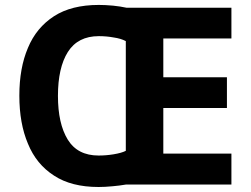

<svg xmlns="http://www.w3.org/2000/svg" viewBox="-20 -745 1013 775"><path d="M378.9 -725.1Q404.3 -725.1 436.5 -722.2Q465.8 -719.2 490.2 -713.9H914.1V-589.8H639.2V-433.1H896V-309.1H639.2V-125H914.1V0H487.8Q462.4 4.4 434.6 6.8Q403.8 9.8 377.9 9.8Q268.1 9.8 198.2 -36.1Q126.5 -82 92.8 -165Q58.1 -246.6 58.1 -358.9Q58.1 -470.7 92.8 -551.8Q126.5 -633.3 198.2 -679.7Q268.6 -725.1 378.9 -725.1ZM378.9 -599.1Q294.4 -599.1 253.9 -535.2Q213.9 -471.7 213.9 -357.9Q213.9 -246.1 253.4 -181.6Q293 -117.2 377.9 -117.2Q408.2 -117.2 438 -122.1Q470.7 -127.4 487.8 -136.2V-579.1Q467.3 -589.8 438.5 -593.8Q410.2 -599.1 378.9 -599.1Z"/></svg>

Font: Droid Sans Thai
Style: Bold
Weight: 700
Designer: Steve Matteson
Foundry: Ascender Corporation
Version: Version 1.00